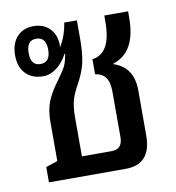

<svg xmlns="http://www.w3.org/2000/svg" viewBox="-64 -570 576 628"><g transform="rotate(-10 224.0 -256.0)"><path d="M49 0V-51L88 -64V-193Q88 -233 99 -261Q110 -289 137 -325Q150 -343 157 -354Q164 -365 167.5 -376Q171 -387 174 -404L172 -405Q158 -378 136.5 -361.5Q115 -345 92 -345Q54 -345 33 -367.5Q12 -390 12 -428Q12 -467 32.5 -489.5Q53 -512 88 -512Q121 -512 141.5 -491Q162 -470 162 -435Q161 -431 161 -428Q182 -461 189 -506H231V-446Q231 -401 225 -370.5Q219 -340 201 -306Q182 -273 176 -250.5Q170 -228 170 -195V-65H269Q305 -65 305 -105V-255Q305 -288 293.5 -303.5Q282 -319 259 -322V-372Q322 -380 322 -485V-506H401V-485Q401 -370 324 -346V-344Q389 -323 389 -246V-96Q389 0 304 0ZM89 -386Q122 -386 122 -428Q122 -470 89 -470Q57 -470 57 -428Q57 -386 89 -386Z"/></g></svg>

Font: Noto Sans Thai Looped UI Narrow
Style: Regular
Weight: 400
Width: 4
Designer: Cadson Demak Team
Foundry: Cadson Demak Co., Ltd.
Version: Version 1.000